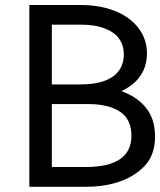

<svg xmlns="http://www.w3.org/2000/svg" viewBox="-20 -733 629 754"><path d="M456.5 -375Q517.1 -354 553 -310.1Q588.9 -266.1 588.9 -196.3Q588.9 -123 545.7 -78.9Q502.4 -34.7 432.1 -14.2Q381.3 0.5 315.9 0.5H95.2V-713.4H295.9Q381.8 -713.4 445.1 -684.1Q508.3 -654.8 538.1 -600.6Q557.1 -565.4 557.1 -523.9Q557.1 -422.9 456.5 -375ZM496.1 -199.7Q496.1 -264.6 451.2 -294.4Q406.2 -324.2 329.6 -324.2H183.6V-77.1H315.9Q496.1 -77.1 496.1 -199.7ZM183.6 -636.2V-401.4H294.4Q422.4 -401.4 456.1 -470.7Q466.3 -492.7 466.3 -519Q466.3 -544.4 457 -564.7Q447.8 -585 432.1 -598.1Q416.5 -611.3 394.5 -620.1Q372.6 -628.9 348.1 -632.6Q323.7 -636.2 295.9 -636.2Z"/></svg>

Font: Meera Inimai
Style: Regular
Weight: 400
Version: 2.0.0+20160526